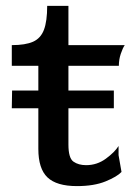

<svg xmlns="http://www.w3.org/2000/svg" viewBox="-20 -621 453 651"><path d="M241 10Q172 10 141 -19.5Q110 -49 110 -116V-398H20V-468Q66 -468 92 -479.5Q118 -491 129 -520Q140 -549 140 -601H212V-468H403Q396 -458 389.5 -438.5Q383 -419 383 -398H212V-131Q212 -85 229 -73Q246 -61 272 -61Q309 -61 339 -83Q369 -105 382 -126V-95L392 -38Q377 -22 338 -6Q299 10 241 10ZM20 -254 21 -314H366V-254Z"/></svg>

Font: Red Rose
Style: Regular
Weight: 400
Designer: Jaikishan Patel
Version: Version 2.000; ttfautohint (v1.8.3)